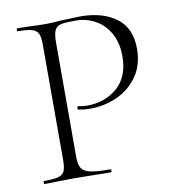

<svg xmlns="http://www.w3.org/2000/svg" viewBox="-74 -693 687 759"><g transform="rotate(-10 270.0 -314.0)"><path d="M311 -12Q314 -12 314 -6Q314 0 311 0Q270 0 247 -1L160 -2L94 -1Q76 0 44 0Q42 0 42 -6Q42 -12 44 -12Q83 -12 101.5 -17Q120 -22 126.5 -36.5Q133 -51 133 -81V-544Q133 -574 126.5 -588Q120 -602 101.5 -607.5Q83 -613 44 -613Q42 -613 42 -619Q42 -625 44 -625L93 -624Q135 -622 159 -622Q183 -622 214 -625Q292 -628 299 -628Q387 -628 442 -587.5Q497 -547 497 -464Q497 -397 464 -351.5Q431 -306 380.5 -284Q330 -262 276 -262Q246 -262 227 -267Q224 -267 224 -272Q224 -275 225.5 -278Q227 -281 229 -280Q245 -276 265 -276Q336 -276 385.5 -319Q435 -362 435 -444Q435 -497 414 -535.5Q393 -574 356.5 -594.5Q320 -615 276 -615Q235 -615 218 -611Q201 -607 193.5 -592.5Q186 -578 186 -542V-85Q186 -53 195 -38.5Q204 -24 229.5 -18Q255 -12 311 -12Z"/></g></svg>

Font: Cormorant Garamond Light
Style: Regular
Weight: 300
Designer: Christian Thalmann (Catharsis Fonts)
Version: Version 3.000